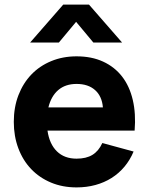

<svg xmlns="http://www.w3.org/2000/svg" viewBox="-20 -800 648 835"><path d="M255 -780H367L511 -615H386L311 -705L236 -615H111ZM313 -110Q355 -110 382 -126.5Q409 -143 425 -178L561 -141Q545.5 -104 521.2 -75Q497 -46 465.2 -26Q433.5 -6 395 4.5Q356.5 15 313 15Q252 15 201.8 -6Q151.5 -27 115.5 -64.8Q79.5 -102.5 59.8 -155Q40 -207.5 40 -270Q40 -333.5 60.2 -386Q80.5 -438.5 116.5 -476Q152.5 -513.5 202.8 -534.2Q253 -555 313 -555Q378.5 -555 428.5 -532Q478.5 -509 511 -467Q543.5 -425 557.5 -365.2Q571.5 -305.5 565.5 -232H186.5Q195 -173.5 227.5 -141.8Q260 -110 313 -110ZM427.5 -333Q423.5 -381.5 393.5 -408.2Q363.5 -435 313 -435Q264.5 -435 233.5 -408.5Q202.5 -382 190.5 -333Z"/></svg>

Font: Vela Sans ExtBd
Style: Regular
Weight: 800
Designer: Principal design: Mikhail Sharanda - project Manrope.
Design modification: Ravid Balaliev
Foundry: Mikhail Sharanda
Version: Version 1.001